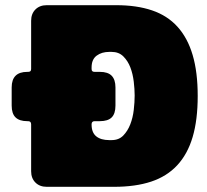

<svg xmlns="http://www.w3.org/2000/svg" viewBox="-20 -720 796 740"><path d="M742 -350Q742 -442 722.5 -508Q703 -574 664 -617Q625 -660 566 -680Q507 -700 428 -700H160Q133 -700 116.5 -683.5Q100 -667 100 -640V-454Q100 -448 97 -445.5Q94 -443 88 -443H85Q55 -443 40 -428Q25 -413 25 -383V-313Q25 -282 40 -267.5Q55 -253 85 -253H88Q94 -253 97 -250Q100 -247 100 -241V-60Q100 -33 116.5 -16.5Q133 0 160 0H420Q502 0 562.5 -20Q623 -40 663 -83Q703 -126 722.5 -192Q742 -258 742 -350ZM499 -352Q499 -326 495.5 -296Q492 -266 482 -240.5Q472 -215 455 -197.5Q438 -180 410 -180H401Q369 -180 351 -194.5Q333 -209 333 -240V-241Q333 -247 336 -250Q339 -253 345 -253H365Q396 -253 410.5 -267.5Q425 -282 425 -313V-383Q425 -413 410.5 -428Q396 -443 365 -443H345Q339 -443 336 -445.5Q333 -448 333 -454V-460Q333 -491 352.5 -505.5Q372 -520 401 -520H410Q438 -520 455.5 -502.5Q473 -485 482.5 -460Q492 -435 495.5 -405.5Q499 -376 499 -352Z"/></svg>

Font: Bolota
Style: Bold
Weight: 240
Designer: Gabriel Pang
Version: Version 1.000